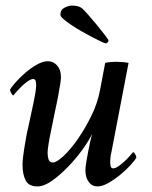

<svg xmlns="http://www.w3.org/2000/svg" viewBox="-20 -663 546 690"><path d="M287 -51Q287 -62 290 -80Q293 -98 296.5 -116.5Q300 -135 304 -153Q308 -171 311 -182Q300 -158 276.5 -125.5Q253 -93 224.5 -63.5Q196 -34 167 -13.5Q138 7 115 7Q83 7 72 -15Q61 -37 61 -70Q61 -81 62.5 -95.5Q64 -110 66.5 -125.5Q69 -141 71.5 -155.5Q74 -170 76 -181Q79 -193 83 -212.5Q87 -232 91.5 -252Q96 -272 100 -291.5Q104 -311 106 -323Q107 -327 108.5 -339Q110 -351 110 -355Q110 -362 108.5 -370.5Q107 -379 99 -379Q91 -379 79 -370.5Q67 -362 56 -351Q45 -340 37 -331Q29 -322 28 -320Q25 -320 20.5 -328Q16 -336 16 -341Q21 -350 36 -367Q51 -384 70.5 -401Q90 -418 112 -430.5Q134 -443 152 -443Q172 -443 185.5 -427.5Q199 -412 199 -386Q199 -378 196.5 -361Q194 -344 191 -330Q191 -327 186 -302.5Q181 -278 175 -250Q168 -217 160 -176Q159 -172 157.5 -163.5Q156 -155 154.5 -145.5Q153 -136 152 -127.5Q151 -119 151 -115Q151 -101 154.5 -90Q158 -79 170 -79Q183 -79 207.5 -101.5Q232 -124 258 -161Q284 -198 307 -244Q330 -290 339 -337Q344 -362 348.5 -386.5Q353 -411 358 -437Q366 -439 377.5 -440Q389 -441 397 -441Q405 -441 419 -440Q433 -439 442 -437L380 -114Q378 -108 377 -97Q376 -86 376 -82Q376 -75 377.5 -66.5Q379 -58 387 -58Q395 -58 407 -66.5Q419 -75 430 -85.5Q441 -96 449 -105.5Q457 -115 458 -116Q462 -116 466 -108.5Q470 -101 470 -96Q465 -87 449.5 -70Q434 -53 413.5 -36Q393 -19 370.5 -6Q348 7 330 7Q311 7 299 -9Q287 -25 287 -51ZM361 -507Q357 -507 343.5 -513.5Q330 -520 311.5 -529.5Q293 -539 273 -550.5Q253 -562 236 -573.5Q219 -585 208 -594.5Q197 -604 197 -610Q197 -628 212 -635.5Q227 -643 238 -643Q261 -643 274 -634Q280 -629 296 -611Q312 -593 328 -573.5Q344 -554 357 -537Q370 -520 370 -517Q370 -514 366.5 -510.5Q363 -507 361 -507Z"/></svg>

Font: Vermiglione Medium
Style: Italic
Weight: 500
Italic angle: -11°
Version: Version 1.000